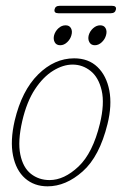

<svg xmlns="http://www.w3.org/2000/svg" viewBox="-20 -633 420 660"><path d="M235 -432.5Q284 -432.5 315 -402.8Q346 -373 355.8 -322Q365.5 -271 349.5 -206.5Q322 -95 264.2 -43.8Q206.5 7.5 143.5 7.5Q97.5 7.5 66.2 -20Q35 -47.5 24.8 -98.2Q14.5 -149 30.5 -218.5Q55 -321.5 111 -377Q167 -432.5 235 -432.5ZM150.5 -14Q200.5 -14 249.8 -60.5Q299 -107 323.5 -208Q340 -277 329.5 -322Q319 -367 291.5 -389Q264 -411 229.5 -411Q197 -411 162.8 -390Q128.5 -369 100.2 -326.2Q72 -283.5 56.5 -217Q40.5 -147 49.8 -102Q59 -57 86.2 -35.5Q113.5 -14 150.5 -14ZM187 -477.5Q173.5 -477.5 168 -488Q162.5 -498.5 166 -512Q170 -526 181 -536Q192 -546 205.5 -546Q218.5 -546 224 -536Q229.5 -526 225.5 -512Q222 -498.5 211 -488Q200 -477.5 187 -477.5ZM306 -477.5Q293 -477.5 287.2 -488Q281.5 -498.5 285 -512Q289 -526 300.2 -536Q311.5 -546 324.5 -546Q337.5 -546 343 -536Q348.5 -526 344.5 -512Q341 -498.5 330 -488Q319 -477.5 306 -477.5ZM167.5 -600.5Q170 -613 185 -613H365Q381 -613 378.5 -600.5Q376 -587.5 361 -587.5H180.5Q165 -587.5 167.5 -600.5Z"/></svg>

Font: Fraunces144ptSuperSoftThinItalic
Style: Italic
Weight: 100
Italic angle: -16°
Version: Version 1.000;[0bf87f6ff]